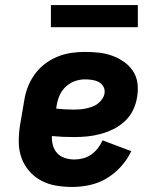

<svg xmlns="http://www.w3.org/2000/svg" viewBox="-20 -734 640 762"><path d="M266 8Q233 8 201.5 2.5Q170 -3 143 -17.5Q116 -32 96 -55Q76 -78 65.5 -107Q55 -136 54.5 -168.5Q54 -201 59 -234L76 -334Q80 -361 90 -387.5Q100 -414 117 -438Q134 -462 157.5 -480Q181 -498 208 -509Q235 -520 262.5 -524Q290 -528 317 -528Q345 -528 372.5 -525Q400 -522 425 -513Q450 -504 471.5 -489Q493 -474 507.5 -452.5Q522 -431 525.5 -403.5Q529 -376 524 -348Q520 -322 508 -297Q496 -272 475 -252.5Q454 -233 429 -221Q404 -209 378 -202Q352 -195 325.5 -192.5Q299 -190 273 -190Q251 -190 229 -191Q207 -192 186 -194Q185 -175 190 -157Q195 -139 207 -126Q219 -113 237.5 -107Q256 -101 275 -101Q292 -101 309.5 -105.5Q327 -110 342 -120.5Q357 -131 368.5 -146Q380 -161 387 -177L501 -134Q486 -102 460.5 -73.5Q435 -45 403 -26Q371 -7 335.5 0.5Q300 8 266 8ZM273 -299Q285 -299 297.5 -300Q310 -301 321.5 -303.5Q333 -306 345.5 -310.5Q358 -315 368 -322.5Q378 -330 385.5 -341Q393 -352 395 -364Q397 -379 390 -391Q383 -403 371 -409Q359 -415 345 -417Q331 -419 317 -419Q297 -419 277 -412Q257 -405 241 -390Q225 -375 216.5 -355.5Q208 -336 205 -316L203 -303Q221 -301 238 -300Q255 -299 273 -299ZM182 -626V-714H527V-626Z"/></svg>

Font: Iosevka HT Extrabold Extended
Style: Italic
Weight: 800
Width: 7
Italic angle: -9°
Monospace: yes
Designer: Belleve Invis
Foundry: Belleve Invis
Version: Version 32.3.0; ttfautohint (v1.8.4)